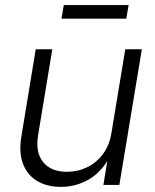

<svg xmlns="http://www.w3.org/2000/svg" viewBox="-20 -730 613 758"><path d="M220.7 7.8Q166 7.8 127.2 -15.1Q88.4 -38.1 71 -82.8Q53.7 -127.4 64.5 -191.9L121.1 -535.6H186.5L130.4 -196.3Q119.1 -128.9 150.1 -90.3Q181.2 -51.8 244.1 -51.8Q286.6 -51.8 323.7 -69.6Q360.8 -87.4 386.5 -121.8Q412.1 -156.2 419.9 -204.6L474.6 -535.6H540L451.2 0H388.2L408.7 -125.5H421.4Q386.7 -55.2 334.2 -23.7Q281.7 7.8 220.7 7.8ZM487.8 -710 478.5 -656.2H222.7L231.9 -710Z"/></svg>

Font: Inter 20pt Light
Style: Italic
Weight: 300
Italic angle: -9.3988°
Version: Version 4.001;git-66647c0bb